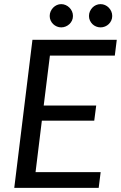

<svg xmlns="http://www.w3.org/2000/svg" viewBox="-20 -909 585 929"><path d="M49 0ZM535.5 -640H221.5L191.5 -398.5H445.5L436 -325H182.5L152 -76H467L457.5 0H49L137 -716.5H545ZM333 -831.5Q333 -820 328.5 -810Q324 -800 316 -792.5Q308 -785 297.8 -780.8Q287.5 -776.5 276 -776.5Q265 -776.5 255 -780.8Q245 -785 237.2 -792.5Q229.5 -800 225 -810Q220.5 -820 220.5 -831.5Q220.5 -843.5 225 -853.8Q229.5 -864 237.2 -872Q245 -880 255 -884.5Q265 -889 276 -889Q287.5 -889 297.8 -884.5Q308 -880 316 -872Q324 -864 328.5 -853.8Q333 -843.5 333 -831.5ZM523 -831.5Q523 -820 518.5 -810Q514 -800 506.2 -792.5Q498.5 -785 488.2 -780.8Q478 -776.5 466.5 -776.5Q455 -776.5 444.8 -780.8Q434.5 -785 427 -792.5Q419.5 -800 415 -810Q410.5 -820 410.5 -831.5Q410.5 -843.5 415 -853.8Q419.5 -864 427 -872Q434.5 -880 444.8 -884.5Q455 -889 466.5 -889Q478 -889 488.2 -884.5Q498.5 -880 506.2 -872Q514 -864 518.5 -853.8Q523 -843.5 523 -831.5Z"/></svg>

Font: Lato
Style: Italic
Weight: 400
Italic angle: -7°
Designer: Lukasz Dziedzic
Foundry: tyPoland Lukasz Dziedzic
Version: Version 2.007; 2014-02-27